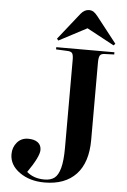

<svg xmlns="http://www.w3.org/2000/svg" viewBox="-62 -993 698 1052"><g transform="rotate(5 286.5 -467.0)"><path d="M231 -767.1 223.1 -776.9 338.9 -922.9Q359.4 -948.2 384.8 -948.2Q398.9 -948.2 409.7 -941.4Q420.4 -934.6 434.1 -917L543.9 -776.9L535.2 -767.1L384.8 -848.1ZM223.1 14.2Q141.6 14.2 85.7 -25.6Q29.8 -65.4 29.8 -125Q29.8 -162.6 53 -189.7Q76.2 -216.8 113.8 -216.8Q147.9 -216.8 167 -202.4Q186 -188 186 -161.1Q186 -124.5 124 -35.2Q162.1 -2 221.2 -2Q255.9 -2 276.4 -17.6Q296.9 -33.2 307.9 -73.7Q318.8 -114.3 318.8 -185.1V-668.9Q318.8 -695.3 312.3 -704.8Q305.7 -714.4 285.2 -714.8L223.1 -717.8V-730H543V-717.8L490.2 -715.8Q470.7 -715.3 464.4 -704.6Q458 -693.8 458 -666V-240.2Q458 -116.2 397 -51Q335.9 14.2 223.1 14.2Z"/></g></svg>

Font: Display Semibold
Style: Regular
Weight: 600
Designer: Latin by Veronika Burian and Jose Scaglione. Greek by Irene Vlachou. Cyrillic by Vera Evstafieva.
Foundry: TypeTogether
Version: Version 3.002